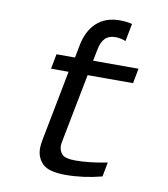

<svg xmlns="http://www.w3.org/2000/svg" viewBox="-83 -801 766 878"><g transform="rotate(10 300.0 -361.5)"><path d="M130.9 -459 144 -528.3H230L240.2 -582Q253.4 -654.3 294.7 -692.9Q335.9 -731.4 402.8 -731.4Q435.1 -731.4 460 -724.6L444.3 -642.6Q419.4 -652.3 396.5 -652.3Q365.7 -652.3 348.4 -634.8Q331.1 -617.2 324.2 -580.1L314 -528.3H524.9L511.7 -459H300.8L238.8 -140.6Q236.3 -128.9 236.3 -119.1Q236.3 -96.7 251 -80.8Q265.6 -64.9 313 -64.9Q377.9 -64.9 460.9 -81.5L448.2 -14.6Q362.3 7.8 280.3 7.8Q201.2 7.8 172.9 -20.8Q144.5 -49.3 144.5 -91.8Q144.5 -109.9 148.9 -131.3L212.4 -459Z"/></g></svg>

Font: Liberation Mono
Style: Italic
Weight: 400
Italic angle: -12°
Monospace: yes
Designer: Steve Matteson
Foundry: Ascender Corporation
Version: Version 2.1.5